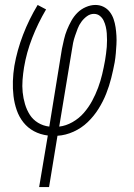

<svg xmlns="http://www.w3.org/2000/svg" viewBox="-20 -540 540 775"><path d="M138 215 173 7Q142 3 117 -10.5Q92 -24 74.5 -46Q57 -68 47.5 -95.5Q38 -123 34.5 -152.5Q31 -182 32 -212.5Q33 -243 38 -274Q49 -337 73 -399.5Q97 -462 132 -520L166 -502Q133 -446 110 -387Q87 -328 77 -268Q73 -243 71 -217.5Q69 -192 71.5 -167.5Q74 -143 81 -119.5Q88 -96 100.5 -76.5Q113 -57 133.5 -44.5Q154 -32 179 -29L230 -343Q234 -362 238.5 -381.5Q243 -401 250.5 -419.5Q258 -438 268 -456Q278 -474 292.5 -488.5Q307 -503 326.5 -511.5Q346 -520 365 -520Q383 -520 398 -512.5Q413 -505 423 -492Q433 -479 438.5 -463Q444 -447 446.5 -430Q449 -413 450 -395.5Q451 -378 450 -360.5Q449 -343 447.5 -325Q446 -307 443 -289Q437 -257 429 -225Q421 -193 408.5 -161.5Q396 -130 377.5 -100.5Q359 -71 334 -47Q309 -23 277 -8.5Q245 6 212 8L178 215ZM219 -29Q246 -32 272.5 -47Q299 -62 318.5 -84.5Q338 -107 352 -133Q366 -159 376 -186Q386 -213 392.5 -240.5Q399 -268 404 -296Q406 -309 408 -323Q410 -337 411 -350.5Q412 -364 412 -378Q412 -392 411 -405.5Q410 -419 407 -432Q404 -445 398.5 -456.5Q393 -468 383 -476Q373 -484 359 -484Q344 -484 331 -474.5Q318 -465 308.5 -452Q299 -439 293.5 -424.5Q288 -410 283 -395.5Q278 -381 275 -366.5Q272 -352 270 -337Z"/></svg>

Font: Iosevka Term Curly Extralight
Style: Italic
Weight: 200
Italic angle: -9°
Designer: Belleve Invis
Foundry: Belleve Invis
Version: Version 32.3.0